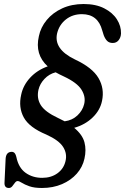

<svg xmlns="http://www.w3.org/2000/svg" viewBox="-20 -735 623 956"><path d="M189 201Q150.5 201 126.5 192.5Q102.5 184 88.8 175.2Q75 166.5 68 166.5Q60.5 166.5 54.2 175.2Q48 184 41 192.5Q34 201 24.5 201Q0.5 201 2.5 173L8 55.5Q10 25 32.5 21.5Q43.5 19.5 50.5 25Q57.5 30.5 61.5 47Q72.5 100.5 107.5 125.5Q142.5 150.5 190 150.5Q234.5 150.5 265.8 128Q297 105.5 306 68Q315.5 30.5 294.5 -3Q273.5 -36.5 210.5 -65Q126 -100 98.5 -150Q71 -200 85.5 -263.5Q95 -310 130 -348Q165 -386 217.5 -404.5Q152.5 -464 173.5 -554.5Q182.5 -599 212.8 -635.5Q243 -672 290 -693.5Q337 -715 396.5 -715Q457 -715 499 -693.5Q541 -672 562.2 -638.5Q583.5 -605 582.5 -568.5Q582 -549.5 571 -535.2Q560 -521 541.5 -521Q524 -521 513.8 -531Q503.5 -541 496.5 -559.5L489 -583.5Q467.5 -664.5 388 -664.5Q341.5 -664.5 308.2 -638.2Q275 -612 264.5 -569.5Q246 -490.5 353 -439Q440 -398.5 470.5 -346.2Q501 -294 488 -232.5Q478.5 -186 441.2 -150Q404 -114 349.5 -98.5Q390.5 -64.5 400.5 -26.5Q410.5 11.5 400.5 55Q391.5 96.5 362.5 129.5Q333.5 162.5 288.8 181.8Q244 201 189 201ZM268 -148Q286 -139.5 302 -131Q340 -136 365.8 -160.5Q391.5 -185 399 -216.5Q408 -252.5 386 -288Q364 -323.5 297.5 -354.5Q275.5 -364.5 257 -375Q224.5 -366.5 201.5 -342.2Q178.5 -318 171.5 -288Q162 -245.5 183 -211.8Q204 -178 268 -148Z"/></svg>

Font: Fraunces 72pt S100
Style: Italic
Weight: 400
Italic angle: -16°
Version: Version 1.000; ttfautohint (v1.8.3)